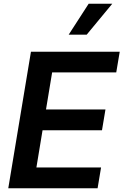

<svg xmlns="http://www.w3.org/2000/svg" viewBox="-20 -1003 658 1023"><path d="M441.8 -818.2 578.1 -983H452.4L345.9 -818.2ZM500 0 518.5 -110.8H174L206.7 -308.9H523.4L541.9 -419.7H225.1L257.8 -617.2H599.4L617.9 -727.3H144.9L24.1 0Z"/></svg>

Font: Riot Sans 2.0
Style: Bold Italic
Weight: 600
Italic angle: -9.39999°
Designer: Rasmus Andersson
Foundry: rsms
Version: Version 3.006;hotconv 1.0.109;makeotfexe 2.5.65596